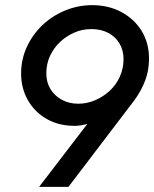

<svg xmlns="http://www.w3.org/2000/svg" viewBox="-20 -726 600 746"><path d="M132 0 345 -278 359 -261Q337 -249 313.5 -243Q290 -237 270 -237Q209 -237 162 -263.5Q115 -290 88.5 -336.5Q62 -383 62 -440Q62 -495 84 -543Q106 -591 144 -627.5Q182 -664 232.5 -685Q283 -706 338 -706Q402 -706 452 -679Q502 -652 530.5 -605.5Q559 -559 559 -498Q559 -452 544 -413Q529 -374 504 -339L246 0ZM284 -323Q318 -323 349.5 -336.5Q381 -350 406 -373Q431 -396 445.5 -428Q460 -460 460 -496Q460 -531 444 -557.5Q428 -584 400 -598.5Q372 -613 335 -613Q300 -613 269 -599.5Q238 -586 213.5 -563Q189 -540 174.5 -509Q160 -478 160 -441Q160 -406 176 -380Q192 -354 220 -338.5Q248 -323 284 -323Z"/></svg>

Font: Hanken Grotesk Medium
Style: Italic
Weight: 500
Italic angle: -8°
Designer: Alfredo Marco Pradil
Foundry: Hanken Design Co.
Version: Version 3.013